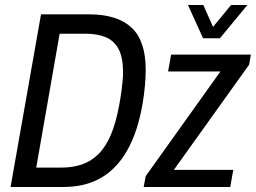

<svg xmlns="http://www.w3.org/2000/svg" viewBox="-20 -743 1017 763"><path d="M22 0 143 -686H334Q446 -686 502.5 -633.5Q559 -581 559 -466Q559 -436 556 -402.5Q553 -369 547 -333Q528 -221 486.5 -147Q445 -73 382 -36.5Q319 0 233 0ZM124 -77H225Q269 -77 305.5 -89.5Q342 -102 371 -130.5Q400 -159 420.5 -207Q441 -255 454 -327Q460 -360 463 -383.5Q466 -407 467.5 -424Q469 -441 469 -456Q469 -514 451.5 -547.5Q434 -581 400.5 -595Q367 -609 320 -609H217ZM551 0 559 -43 856 -459H648L660 -526H977L970 -486L671 -68H907L895 0ZM963 -723 854 -591H787L727 -723H788L840 -606H802L898 -723Z"/></svg>

Font: Archivo Condensed
Style: Italic
Weight: 400
Width: 3
Italic angle: -10°
Designer: Hector Gatti
Foundry: Omnibus-Type
Version: Version 2.001